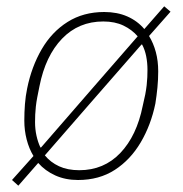

<svg xmlns="http://www.w3.org/2000/svg" viewBox="-20 -558 578 608"><path d="M227 12Q187 12 155 -2.5Q123 -17 101 -42L38 30L18 12L86 -64Q72 -87 64.5 -116Q57 -145 57 -176Q57 -203 59 -228.5Q61 -254 66 -278Q80 -347 112 -402Q144 -457 194 -488.5Q244 -520 310 -520Q351 -520 383 -506Q415 -492 437 -466L500 -538L520 -521L452 -444Q466 -421 473.5 -393Q481 -365 481 -332Q481 -306 478.5 -280.5Q476 -255 472 -230Q458 -162 425.5 -107Q393 -52 343.5 -20Q294 12 227 12ZM231 -19Q309 -19 361 -73.5Q413 -128 432 -223L440 -259Q443 -275 444.5 -288.5Q446 -302 446.5 -314Q447 -326 447 -337Q447 -359 443 -379.5Q439 -400 430 -417H428L263 -228L122 -66Q140 -44 167 -31.5Q194 -19 231 -19ZM307 -490Q229 -490 176.5 -435.5Q124 -381 105 -285L98 -250Q95 -234 93.5 -220.5Q92 -207 91.5 -195Q91 -183 91 -171Q91 -149 95.5 -128.5Q100 -108 108 -91H110L275 -281L416 -443Q398 -464 371 -477Q344 -490 307 -490Z"/></svg>

Font: IBM Plex Sans ExtraLight
Style: Italic
Weight: 250
Italic angle: -11.31°
Designer: Mike Abbink, Paul van der Laan, Pieter van Rosmalen
Foundry: Bold Monday
Version: Version 3.201